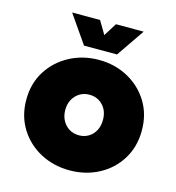

<svg xmlns="http://www.w3.org/2000/svg" viewBox="-108 -806 833 910"><g transform="rotate(15 308.5 -351.0)"><path d="M315 12Q237 12 172.5 -22Q108 -56 69.5 -117.5Q31 -179 31 -259Q31 -339 69.5 -400Q108 -461 173 -495.5Q238 -530 316 -530Q394 -530 458 -495.5Q522 -461 560 -400Q598 -339 598 -259Q598 -179 560 -117.5Q522 -56 457.5 -22Q393 12 315 12ZM315 -160Q342 -160 363 -173Q384 -186 395.5 -208.5Q407 -231 407 -260Q407 -289 395.5 -311Q384 -333 363 -346Q342 -359 315 -359Q288 -359 267 -346Q246 -333 234 -311Q222 -289 222 -260Q222 -231 234 -208.5Q246 -186 267 -173Q288 -160 315 -160ZM229 -577 134 -714H271L309 -650L349 -714H485L391 -577Z"/></g></svg>

Font: MuseoModerno Thin Black
Style: Regular
Weight: 900
Version: Version 1.002